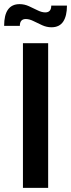

<svg xmlns="http://www.w3.org/2000/svg" viewBox="-51 -909 344 929"><path d="M60 0V-700H182V0ZM198 -777Q175 -777 153 -787Q131 -797 111 -807Q91 -817 74 -817Q45 -817 45 -784H-31Q-31 -889 44 -889Q67 -889 89 -879Q111 -869 131 -859Q151 -849 168 -849Q197 -849 197 -882H273Q273 -832 254.8 -804.5Q236.5 -777 198 -777Z"/></svg>

Font: Cabin Condensed
Style: Bold
Weight: 700
Width: 3
Designer: Pablo Impallari
Foundry: Pablo Impallari. http://www.impallari.com Igino Marini. http://www.ikern.com
Version: Version 3.001; ttfautohint (v1.8.3)